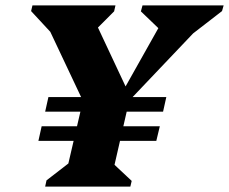

<svg xmlns="http://www.w3.org/2000/svg" viewBox="-20 -690 847 710"><path d="M296 -297 135 -638 183 -554 95 -649 100 -670H407L402 -648L296 -542L316 -644L453 -352H434L592 -633L604 -549L501 -648L507 -670H807L801 -649L678 -554L765 -641L438 -297ZM147 0 152 -23 284 -125 222 -39 288 -323H459L394 -39L355 -126L467 -21L462 0ZM122 -169 134 -223H571L558 -169ZM147 -277 159 -331H595L583 -277Z"/></svg>

Font: Platypi Light
Style: Bold Italic
Weight: 700
Italic angle: -13°
Version: Version 1.200